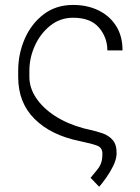

<svg xmlns="http://www.w3.org/2000/svg" viewBox="-20 -558 554 762"><path d="M270.2 -538.4Q326.3 -538.4 370.7 -516.9Q415.1 -495.4 440.7 -455.1Q466.3 -414.8 466.3 -358H406.2Q405.9 -409.8 372.5 -448.7Q339.1 -487.6 270.2 -487.6Q219.1 -487.6 179.9 -456.5Q140.6 -425.4 118.6 -377.1Q96.6 -328.8 96.6 -277V-252.5Q96.6 -209.5 123.2 -169.4Q149.9 -129.3 198.3 -97.8Q246.8 -66.4 312.1 -48.7Q317.8 -47.2 323.5 -46Q329.2 -44.7 335.2 -43.3Q362.2 -37.3 387.1 -28.8Q411.9 -20.2 427.7 -1.8Q443.5 16.7 442.8 52.2Q441.8 75.3 429.2 100.9Q416.5 126.4 400.7 148.4Q384.9 170.5 373.6 183.2L339.5 147.7Q355.1 128.6 365.4 116.1Q375.7 103.7 381 89.5Q386.4 75.3 386.4 51.1Q386.4 27.3 364 19.4Q341.6 11.4 295.8 1.8Q182.5 -21.3 117.4 -85.8Q52.2 -150.2 52.2 -252.5V-277Q52.2 -344.1 78.1 -403.8Q104 -463.4 152.9 -500.9Q201.7 -538.4 270.2 -538.4Z"/></svg>

Font: Inter UI Extra Light
Style: Regular
Weight: 200
Designer: Rasmus Andersson
Foundry: rsms
Version: 3.2;8d6f07862